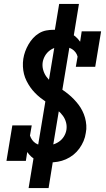

<svg xmlns="http://www.w3.org/2000/svg" viewBox="-20 -858 540 980"><path d="M233 -29Q216 -29 199 -31.5Q182 -34 167 -40.5Q152 -47 140 -58Q128 -69 119 -82L112 -37H13L43 -218H142L133 -166Q137 -154 144 -144Q151 -134 161.5 -127Q172 -120 185 -117.5Q198 -115 211 -115Q229 -115 247 -119.5Q265 -124 280.5 -134.5Q296 -145 306 -161Q316 -177 319 -195Q322 -215 317 -233.5Q312 -252 301 -267Q290 -282 275.5 -294Q261 -306 246 -316.5Q231 -327 215.5 -337.5Q200 -348 185.5 -359.5Q171 -371 158 -384.5Q145 -398 134.5 -413Q124 -428 115.5 -445Q107 -462 102.5 -480Q98 -498 97 -518Q96 -538 99 -558Q102 -577 108.5 -595Q115 -613 125 -630.5Q135 -648 148.5 -663Q162 -678 179.5 -688.5Q197 -699 216 -702.5Q235 -706 254 -706Q274 -706 294 -703Q314 -700 331.5 -692.5Q349 -685 363.5 -673Q378 -661 389 -645L397 -698H496L466 -517H367L376 -569Q373 -581 365.5 -591Q358 -601 347.5 -607.5Q337 -614 324.5 -617Q312 -620 299 -620Q282 -620 265 -615.5Q248 -611 233.5 -600Q219 -589 210 -573.5Q201 -558 198 -541Q195 -521 200 -502.5Q205 -484 215.5 -468.5Q226 -453 240.5 -441.5Q255 -430 270 -419.5Q285 -409 300.5 -398.5Q316 -388 330 -376.5Q344 -365 357 -351.5Q370 -338 381 -323.5Q392 -309 400.5 -292Q409 -275 414 -257Q419 -239 420.5 -219Q422 -199 418 -180Q415 -158 406.5 -138Q398 -118 385 -100Q372 -82 354.5 -68Q337 -54 316.5 -45Q296 -36 275 -32.5Q254 -29 233 -29ZM126 102 158 -92 170 -90 263 -650H301L252 -657L282 -838H383L351 -643L339 -645L246 -85H208L257 -78L228 102Z"/></svg>

Font: Iosevka Slab Oblique
Style: Bold
Weight: 700
Italic angle: -9°
Monospace: yes
Designer: Belleve Invis
Foundry: Belleve Invis
Version: Version 11.1.1; ttfautohint (v1.8.3)